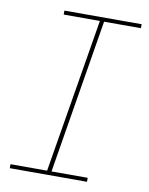

<svg xmlns="http://www.w3.org/2000/svg" viewBox="-83 -796 666 857"><g transform="rotate(10 250.0 -367.5)"><path d="M21 0V-18H187L303 -717H139V-735H489V-717H322L207 -18H371V0Z"/></g></svg>

Font: Iosevka Curly Thin Oblique
Style: Regular
Weight: 100
Italic angle: -9°
Monospace: yes
Designer: Belleve Invis
Foundry: Belleve Invis
Version: Version 11.1.0; ttfautohint (v1.8.3)